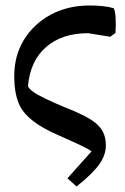

<svg xmlns="http://www.w3.org/2000/svg" viewBox="-20 -508 456 700"><path d="M259 172 226 142 334 21 323 49Q302 35 273.5 21.5Q245 8 186 -18Q82 -64 53 -121Q42 -143 37 -170Q32 -197 32 -231Q32 -306 68 -364Q104 -422 166 -455Q228 -488 306 -488Q361 -488 395 -478Q400 -466 401.5 -443Q403 -420 401 -388L382 -374L301 -387Q206 -387 148 -336.5Q90 -286 82 -194Q85 -185 100 -174Q115 -163 143 -149.5Q171 -136 211 -119Q239 -108 259 -99Q279 -90 293 -82.5Q307 -75 317 -68Q344 -50 355 -28Q366 -6 366 22Q366 57 342 91Q318 125 259 172Z"/></svg>

Font: Eczar
Style: Regular
Weight: 400
Designer: Vaibhav Singh
Foundry: Rosetta Type Foundry
Version: Version 2.000